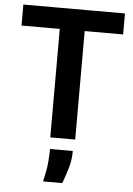

<svg xmlns="http://www.w3.org/2000/svg" viewBox="-59 -704 676 975"><g transform="rotate(5 279.0 -217.0)"><path d="M215 0V-660H342V0ZM20 -553V-660H538V-553ZM198 226Q213 163 216 122.5Q219 82 219 59H335Q335 106 322 148.5Q309 191 296 226Z"/></g></svg>

Font: Bricolage Grotesque 20pt SemiBold
Style: Regular
Weight: 600
Version: Version 1.001;gftools[0.9.33.dev8+g029e19f]